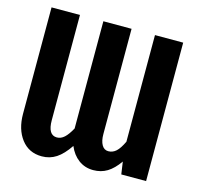

<svg xmlns="http://www.w3.org/2000/svg" viewBox="-103 -802 960 927"><g transform="rotate(15 377.0 -338.5)"><path d="M701 -692V0H577L568 -62Q540 -22 509.5 -3.5Q479 15 440 15Q398 15 366.5 -8.5Q335 -32 318 -73Q287 -27 255 -6Q223 15 183 15Q118 15 80.5 -34Q43 -83 43 -160V-692H185V-166Q185 -92 230 -92Q250 -92 267 -107.5Q284 -123 302 -156V-160V-692H443V-166Q443 -132 454.5 -112Q466 -92 487 -92Q509 -92 526 -107.5Q543 -123 560 -159V-692Z"/></g></svg>

Font: Fira Sans Extra Condensed SemiBold
Style: Regular
Weight: 600
Width: 1
Designer: Carrois Corporate & Edenspiekermann AG
Foundry: Carrois Corporate GbR & Edenspiekermann AG
Version: Version 4.203